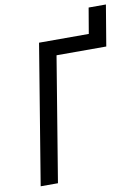

<svg xmlns="http://www.w3.org/2000/svg" viewBox="-95 -933 723 996"><g transform="rotate(-10 267.0 -435.0)"><path d="M37 0 158 -735H420L443 -870H534L498 -655H236L128 0Z"/></g></svg>

Font: Iosevka Term Curly Md Obl
Style: Regular
Weight: 500
Italic angle: -9°
Designer: Belleve Invis
Foundry: Belleve Invis
Version: Version 32.3.0